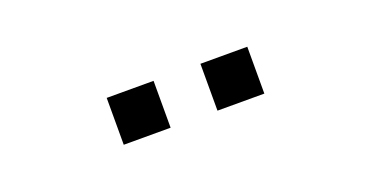

<svg xmlns="http://www.w3.org/2000/svg" viewBox="-22 -842 743 385"><g transform="rotate(-20 350.0 -650.0)"><path d="M300 -700H200V-600H300ZM400 -600H500V-700H400Z"/></g></svg>

Font: FT88 Gothique
Style: Regular
Weight: 400
Designer: Ange Degheest & Oriane Charvieux
Foundry: Velvetyne Type Foundry
Version: Version 1.000;FEAKit 1.0